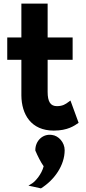

<svg xmlns="http://www.w3.org/2000/svg" viewBox="-20 -698 475 1060"><path d="M337 131C337 88 303 51 267 47C217 39 174 79 175 133C189 166 205 197 221 220C210 264 175 303 158 314L137 327L161 332C176 335 192 339 206 342C280 296 337 215 337 131ZM414 -20 369 -143 358 -135C342 -123 326 -112 294 -112C259 -112 243 -136 243 -191V-368H381V-491H243V-678H98V-491H20V-368H98V-171C99 -67 151 23 277 23C354 23 391 -4 414 -20Z"/></svg>

Font: Bluebird
Style: SfBdNrw
Weight: 700
Designer: Jasper
Foundry: Cannot Into Space Fonts
Version: Version 0.98